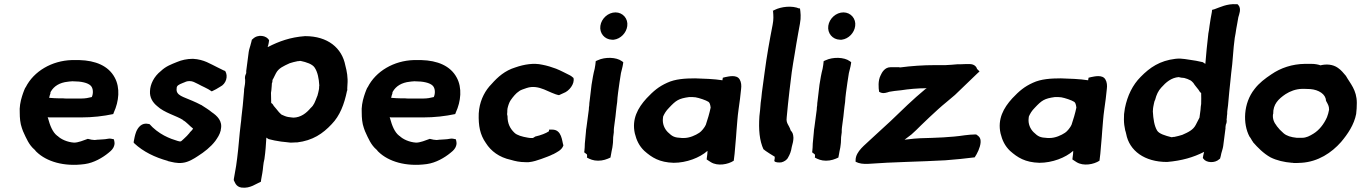

<svg xmlns="http://www.w3.org/2000/svg" viewBox="-20 -775 6485 914"><path d="M74 -238C74 -215 76 -188 84 -166C86 -159 89 -153 91 -147L92 -146V-145C105 -117 118 -85 144 -63C148 -60 148 -57 155 -51C201 -7 283 20 384 6C427 0 468 -24 496 -47C502 -52 512 -59 519 -71C529 -90 525 -100 522 -112C512 -114 504 -117 491 -114C476 -111 468 -112 446 -110H444C432 -108 431 -108 416 -110L398 -114C379 -107 352 -96 333 -96C301 -98 270 -112 254 -128H253L252 -129C230 -146 218 -178 209 -211C208 -213 208 -214 207 -217C211 -216 217 -216 224 -216H365C421 -216 472 -222 519 -232L522 -240C546 -292 553 -357 526 -406C496 -462 434 -487 358 -489H321C228 -486 141 -437 102 -359L101 -358L100 -357C97 -349 93 -342 90 -332L85 -317C77 -292 72 -263 74 -238ZM214 -309C215 -316 218 -325 220 -330V-333C220 -334 220 -335 222 -339C237 -365 264 -382 303 -386C307 -387 314 -387 323 -388H327C367 -388 398 -381 412 -367C424 -355 425 -330 417 -313C401 -309 386 -306 367 -306H299C291 -306 286 -306 279 -307H257C244 -307 233 -308 219 -309Z M616 -97 620 -92C662 -53 717 -26 779 -9V-8H780C798 -4 823 4 850 0C877 -3 904 -20 922 -32C952 -51 983 -75 1005 -104C1016 -120 1026 -134 1031 -155V-158C1041 -199 1013 -224 988 -241C974 -253 955 -264 940 -274L939 -275H938C923 -283 910 -289 896 -295C854 -314 816 -320 821 -354V-355C821 -367 830 -372 850 -380L852 -381H853C861 -385 870 -389 882 -389C898 -389 906 -383 923 -375C942 -364 967 -355 988 -340C1004 -347 1015 -354 1028 -362C1057 -376 1067 -413 1052 -437C1040 -441 1032 -447 1016 -454C982 -470 952 -492 899 -495H898C870 -495 844 -489 823 -480C796 -469 770 -460 746 -437C713 -411 695 -374 694 -341C692 -311 707 -287 728 -270C762 -238 820 -224 851 -204L850 -203H851C868 -194 883 -175 899 -163C899 -161 890 -150 883 -144V-143C874 -132 866 -124 855 -114C844 -104 842 -100 834 -102C823 -104 810 -110 796 -114C773 -123 750 -134 724 -154C711 -164 701 -174 692 -184L687 -185C654 -193 636 -167 628 -147C622 -131 619 -114 617 -103Z M1152 -436C1152 -434 1153 -432 1152 -427L1151 -424C1146 -414 1145 -405 1147 -395V-391C1147 -386 1147 -381 1146 -374L1142 -350C1142 -346 1142 -339 1141 -332C1138 -294 1134 -253 1129 -214V-213C1129 -205 1127 -195 1126 -185C1119 -130 1116 -75 1109 -22L1104 15C1101 37 1096 56 1093 78V83C1098 91 1102 114 1130 118H1131C1171 123 1200 99 1222 90L1223 81C1227 59 1231 40 1233 15C1234 4 1236 -7 1239 -19V-20C1244 -54 1246 -87 1248 -120C1250 -118 1254 -116 1257 -114L1258 -113C1277 -108 1296 -104 1318 -101C1333 -99 1350 -98 1363 -96H1365C1374 -96 1382 -97 1386 -97H1394C1469 -106 1517 -139 1559 -184C1598 -224 1619 -279 1632 -343L1633 -344C1634 -349 1633 -352 1633 -352C1634 -360 1633 -367 1634 -371V-372C1637 -406 1631 -437 1624 -463C1608 -547 1540 -603 1433 -603H1432C1362 -598 1308 -578 1257 -552H1256L1254 -551C1256 -556 1258 -564 1259 -570L1261 -583C1250 -606 1207 -614 1183 -589L1179 -586C1177 -579 1175 -567 1173 -563V-562C1171 -553 1166 -542 1164 -528ZM1274 -374V-377C1276 -381 1277 -387 1277 -389V-394C1285 -407 1289 -419 1294 -427C1307 -451 1329 -460 1359 -474C1370 -478 1384 -481 1398 -484H1403L1407 -485H1411C1439 -479 1467 -470 1478 -453C1492 -432 1498 -402 1500 -368C1499 -364 1499 -361 1499 -355L1498 -348C1497 -344 1493 -323 1491 -319V-318L1490 -317C1479 -289 1475 -275 1459 -261C1438 -236 1412 -216 1377 -215C1371 -215 1364 -217 1352 -218C1341 -220 1332 -224 1321 -229C1317 -231 1314 -236 1308 -241C1300 -252 1290 -262 1283 -271C1281 -274 1280 -279 1271 -285C1271 -299 1270 -317 1270 -333C1271 -341 1273 -351 1273 -360C1273 -363 1274 -366 1274 -374Z M1702 -238C1702 -215 1704 -188 1712 -166C1714 -159 1717 -153 1719 -147L1720 -146V-145C1733 -117 1746 -85 1772 -63C1776 -60 1776 -57 1783 -51C1829 -7 1911 20 2012 6C2055 0 2096 -24 2124 -47C2130 -52 2140 -59 2147 -71C2157 -90 2153 -100 2150 -112C2140 -114 2132 -117 2119 -114C2104 -111 2096 -112 2074 -110H2072C2060 -108 2059 -108 2044 -110L2026 -114C2007 -107 1980 -96 1961 -96C1929 -98 1898 -112 1882 -128H1881L1880 -129C1858 -146 1846 -178 1837 -211C1836 -213 1836 -214 1835 -217C1839 -216 1845 -216 1852 -216H1993C2049 -216 2100 -222 2147 -232L2150 -240C2174 -292 2181 -357 2154 -406C2124 -462 2062 -487 1986 -489H1949C1856 -486 1769 -437 1730 -359L1729 -358L1728 -357C1725 -349 1721 -342 1718 -332L1713 -317C1705 -292 1700 -263 1702 -238ZM1842 -309C1843 -316 1846 -325 1848 -330V-333C1848 -334 1848 -335 1850 -339C1865 -365 1892 -382 1931 -386C1935 -387 1942 -387 1951 -388H1955C1995 -388 2026 -381 2040 -367C2052 -355 2053 -330 2045 -313C2029 -309 2014 -306 1995 -306H1927C1919 -306 1914 -306 1907 -307H1885C1872 -307 1861 -308 1847 -309Z M2259 -235C2257 -176 2265 -134 2293 -94C2317 -56 2356 -26 2412 -14C2432 -8 2454 -3 2482 -3H2497C2519 -5 2538 -12 2556 -18C2577 -26 2596 -32 2613 -41H2614C2632 -51 2652 -60 2660 -78L2662 -83C2655 -103 2655 -158 2609 -158H2594L2593 -150C2580 -141 2555 -131 2528 -125C2523 -121 2517 -118 2516 -118H2507C2503 -118 2496 -119 2491 -120C2467 -124 2441 -131 2429 -143C2408 -163 2396 -187 2396 -221V-222L2394 -231C2395 -237 2395 -247 2395 -250L2396 -259C2399 -272 2404 -288 2411 -298C2422 -314 2437 -332 2450 -340H2451V-341C2459 -347 2473 -351 2487 -356C2547 -376 2596 -330 2641 -322C2649 -326 2656 -329 2663 -332C2689 -341 2717 -376 2710 -404C2703 -410 2699 -414 2686 -420C2671 -427 2652 -438 2627 -448C2609 -455 2583 -463 2561 -467C2521 -476 2476 -469 2433 -454C2384 -439 2350 -409 2320 -375C2291 -346 2268 -304 2261 -255Z M2796 -371C2793 -351 2790 -314 2787 -295C2786 -288 2785 -282 2785 -273C2784 -268 2783 -261 2783 -253L2772 -170C2771 -162 2769 -154 2769 -144C2767 -130 2766 -104 2764 -91V-90C2764 -80 2763 -66 2762 -57L2761 -50L2774 -40C2774 -39 2775 -36 2775 -33L2774 -25C2788 -17 2805 -10 2827 -10C2851 -10 2869 -17 2886 -25L2889 -41C2890 -51 2893 -60 2895 -72L2897 -87C2899 -99 2898 -110 2899 -122L2902 -145V-146C2902 -155 2902 -162 2903 -168L2910 -221C2912 -236 2913 -254 2915 -267L2918 -289C2919 -314 2925 -354 2929 -382C2931 -396 2934 -413 2936 -427C2938 -437 2944 -456 2946 -471L2947 -479L2940 -484C2914 -503 2861 -505 2825 -488L2816 -484L2814 -466C2814 -463 2812 -457 2811 -448C2805 -426 2800 -397 2796 -371ZM2838 -652C2833 -617 2858 -587 2893 -586H2902C2935 -590 2962 -619 2966 -651C2971 -686 2945 -716 2910 -716C2875 -716 2843 -687 2838 -652Z M3002 -140C3010 -107 3023 -80 3047 -57C3083 -25 3119 -2 3187 0C3248 0 3311 -24 3348 -57C3348 -48 3347 -38 3345 -25L3344 -16L3364 -3C3396 17 3446 8 3473 -10L3477 -43C3478 -55 3479 -66 3480 -78L3482 -101C3484 -115 3484 -132 3486 -152C3490 -195 3490 -212 3496 -255C3501 -292 3505 -317 3508 -352C3510 -367 3509 -384 3501 -397C3487 -421 3449 -411 3433 -408L3421 -405L3419 -393H3418C3382 -399 3325 -401 3289 -402C3242 -402 3194 -399 3156 -381C3116 -363 3091 -342 3058 -307C3016 -261 2987 -208 3002 -140ZM3136 -214 3137 -221C3143 -234 3150 -247 3165 -262C3198 -297 3210 -306 3261 -313C3271 -313 3285 -313 3288 -312H3290C3308 -309 3341 -298 3353 -290C3358 -286 3361 -279 3363 -263C3358 -238 3348 -204 3340 -181C3335 -169 3319 -149 3309 -143C3291 -131 3263 -118 3235 -118H3227C3189 -120 3181 -125 3159 -146C3144 -161 3132 -185 3136 -214Z M3658 -723 3660 -722C3662 -699 3663 -683 3658 -657C3644 -585 3630 -508 3620 -431L3607 -335C3606 -317 3603 -301 3601 -284V-283C3599 -261 3598 -241 3595 -221V-220C3591 -159 3595 -106 3615 -63L3616 -64C3621 -57 3668 -29 3668 -29V-21L3666 -9C3669 -1 3688 -1 3699 -2C3712 -5 3726 -13 3732 -26C3740 -40 3746 -54 3749 -75C3754 -91 3757 -107 3757 -118V-120C3756 -135 3754 -144 3744 -154C3736 -181 3721 -187 3725 -215V-216C3729 -258 3733 -299 3738 -341L3749 -431C3753 -461 3758 -487 3763 -518L3771 -567C3776 -598 3783 -633 3788 -662C3794 -693 3791 -716 3788 -737L3786 -734C3750 -750 3698 -743 3668 -728Z M3881 -371C3878 -351 3875 -314 3872 -295C3871 -288 3870 -282 3870 -273C3869 -268 3868 -261 3868 -253L3857 -170C3856 -162 3854 -154 3854 -144C3852 -130 3851 -104 3849 -91V-90C3849 -80 3848 -66 3847 -57L3846 -50L3859 -40C3859 -39 3860 -36 3860 -33L3859 -25C3873 -17 3890 -10 3912 -10C3936 -10 3954 -17 3971 -25L3974 -41C3975 -51 3978 -60 3980 -72L3982 -87C3984 -99 3983 -110 3984 -122L3987 -145V-146C3987 -155 3987 -162 3988 -168L3995 -221C3997 -236 3998 -254 4000 -267L4003 -289C4004 -314 4010 -354 4014 -382C4016 -396 4019 -413 4021 -427C4023 -437 4029 -456 4031 -471L4032 -479L4025 -484C3999 -503 3946 -505 3910 -488L3901 -484L3899 -466C3899 -463 3897 -457 3896 -448C3890 -426 3885 -397 3881 -371ZM3923 -652C3918 -617 3943 -587 3978 -586H3987C4020 -590 4047 -619 4051 -651C4056 -686 4030 -716 3995 -716C3960 -716 3928 -687 3923 -652Z M4053 -13V-5C4071 4 4088 6 4113 5C4231 -4 4359 -5 4481 -12C4531 -16 4574 -20 4620 -26C4632 -44 4646 -72 4648 -96C4650 -121 4638 -127 4627 -135H4623C4606 -135 4589 -133 4572 -131C4507 -121 4435 -119 4362 -117L4332 -115C4316 -113 4301 -112 4286 -110C4297 -118 4307 -126 4319 -135C4334 -148 4349 -163 4364 -178C4389 -203 4418 -229 4446 -255C4471 -278 4499 -299 4526 -323C4563 -358 4595 -389 4631 -424L4643 -435L4631 -447C4628 -459 4616 -470 4596 -470C4581 -470 4567 -470 4551 -469H4537C4517 -467 4501 -466 4481 -465H4432C4374 -465 4318 -461 4265 -454C4263 -454 4258 -456 4251 -455H4219C4192 -455 4178 -430 4172 -416C4159 -391 4162 -356 4165 -338L4171 -335C4186 -328 4204 -335 4213 -338C4228 -341 4246 -343 4266 -345H4267C4306 -351 4347 -355 4392 -355C4391 -355 4389 -353 4387 -352L4384 -350C4326 -302 4273 -250 4219 -198C4186 -167 4154 -139 4120 -107C4103 -89 4053 -55 4053 -13Z M4743 -140C4751 -107 4764 -80 4788 -57C4824 -25 4860 -2 4928 0C4989 0 5052 -24 5089 -57C5089 -48 5088 -38 5086 -25L5085 -16L5105 -3C5137 17 5187 8 5214 -10L5218 -43C5219 -55 5220 -66 5221 -78L5223 -101C5225 -115 5225 -132 5227 -152C5231 -195 5231 -212 5237 -255C5242 -292 5246 -317 5249 -352C5251 -367 5250 -384 5242 -397C5228 -421 5190 -411 5174 -408L5162 -405L5160 -393H5159C5123 -399 5066 -401 5030 -402C4983 -402 4935 -399 4897 -381C4857 -363 4832 -342 4799 -307C4757 -261 4728 -208 4743 -140ZM4877 -214 4878 -221C4884 -234 4891 -247 4906 -262C4939 -297 4951 -306 5002 -313C5012 -313 5026 -313 5029 -312H5031C5049 -309 5082 -298 5094 -290C5099 -286 5102 -279 5104 -263C5099 -238 5089 -204 5081 -181C5076 -169 5060 -149 5050 -143C5032 -131 5004 -118 4976 -118H4968C4930 -120 4922 -125 4900 -146C4885 -161 4873 -185 4877 -214Z M5331 -232C5330 -215 5330 -196 5332 -180L5336 -157V-156C5338 -149 5340 -144 5341 -138C5356 -57 5429 -4 5535 -4H5536C5606 -10 5661 -26 5712 -52C5711 -48 5709 -40 5708 -35L5706 -23L5709 -19C5722 0 5763 3 5784 -17L5788 -20C5791 -28 5792 -37 5794 -45C5796 -54 5801 -66 5803 -80L5814 -165C5813 -168 5814 -171 5815 -177V-180C5819 -189 5821 -197 5819 -208L5820 -212C5820 -218 5821 -226 5822 -233V-235C5822 -240 5822 -244 5823 -251L5826 -274C5830 -315 5833 -357 5838 -397C5839 -406 5840 -415 5841 -427C5849 -483 5850 -539 5858 -595C5861 -608 5863 -624 5865 -637C5868 -656 5872 -672 5875 -693C5878 -705 5891 -733 5875 -751L5871 -755H5865C5821 -758 5787 -740 5761 -731L5750 -728L5749 -718C5745 -696 5741 -676 5738 -653C5736 -640 5735 -626 5732 -614V-613C5726 -565 5722 -518 5718 -471C5717 -471 5709 -477 5706 -479C5685 -484 5663 -488 5640 -491L5620 -494C5612 -495 5605 -495 5599 -496H5597C5591 -496 5582 -496 5575 -495C5501 -486 5454 -454 5410 -409C5372 -371 5347 -320 5335 -260ZM5469 -259 5470 -266C5471 -270 5475 -295 5478 -298L5479 -300C5485 -324 5494 -343 5508 -358C5531 -384 5556 -405 5591 -408C5599 -406 5607 -404 5617 -404C5628 -401 5637 -398 5648 -392C5652 -390 5655 -386 5661 -380C5668 -368 5679 -357 5686 -347C5688 -344 5691 -337 5698 -332C5699 -315 5698 -297 5698 -280C5697 -272 5695 -262 5695 -252L5690 -215C5683 -202 5677 -189 5672 -180C5660 -157 5638 -146 5608 -133C5596 -129 5583 -126 5569 -123H5564L5560 -122H5556C5528 -129 5497 -138 5488 -154C5475 -176 5470 -208 5468 -245C5468 -248 5469 -252 5469 -259Z M5952 -351C5898 -283 5896 -185 5928 -125C5935 -117 5939 -106 5945 -99V-98C5967 -73 5994 -45 6028 -26C6058 -11 6093 -3 6130 0H6131C6135 0 6136 0 6138 1H6152C6161 1 6168 0 6174 0H6175C6255 -5 6319 -48 6364 -99C6396 -137 6426 -181 6436 -233V-234C6438 -251 6439 -266 6439 -285C6439 -347 6407 -378 6387 -414C6375 -428 6365 -441 6349 -452C6325 -469 6294 -471 6266 -464C6255 -468 6240 -471 6222 -471H6192C6131 -470 6077 -452 6032 -421C6002 -401 5974 -380 5952 -351ZM6040 -231 6041 -233C6040 -279 6066 -304 6100 -327C6122 -341 6148 -351 6178 -352H6189C6198 -352 6205 -351 6217 -351C6258 -348 6291 -326 6292 -297L6293 -294C6301 -279 6307 -271 6307 -253C6305 -241 6301 -227 6297 -217C6282 -183 6259 -155 6233 -139C6215 -128 6199 -119 6178 -119H6153C6125 -122 6105 -128 6090 -141C6076 -153 6068 -162 6057 -176V-177C6046 -190 6037 -209 6040 -231Z"/></svg>

Font: Hussar Pisanka
Style: BdKur
Weight: 700
Designer: Robert Jablonski
Foundry: Cannot Into Space Fonts
Version: Version 1.070